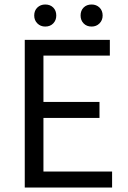

<svg xmlns="http://www.w3.org/2000/svg" viewBox="-20 -833 567 853"><path d="M90 0V-656H468V-586H173V-380H422V-309H173V-71H478V0ZM181 -715Q160 -715 146 -729Q132 -743 132 -764Q132 -786 146 -799.5Q160 -813 181 -813Q203 -813 216.5 -799.5Q230 -786 230 -764Q230 -743 216.5 -729Q203 -715 181 -715ZM387 -715Q365 -715 351.5 -729Q338 -743 338 -764Q338 -786 351.5 -799.5Q365 -813 387 -813Q408 -813 422 -799.5Q436 -786 436 -764Q436 -743 422 -729Q408 -715 387 -715Z"/></svg>

Font: Giro Regular
Style: Regular
Weight: 400
Designer: Paul D. Hunt
Foundry: Adobe Systems Incorporated
Version: Version 1.000;PS 1.0;hotconv 1.0.88;makeotf.lib2.5.647800